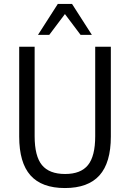

<svg xmlns="http://www.w3.org/2000/svg" viewBox="-20 -941 657 970"><path d="M308 9Q191 9 134 -55Q77 -119 77 -251V-705H155V-253Q155 -152 192 -107Q229 -62 309 -62Q388 -62 424.5 -107Q461 -152 461 -253V-705H540V-251Q540 -119 482.5 -55Q425 9 308 9ZM172 -765 272 -921H344L444 -765H387L308 -870L229 -765Z"/></svg>

Font: Nunito Sans 10pt Condensed
Style: Regular
Weight: 400
Width: 3
Designer: Vernon Adams
Foundry: Vernon Adams
Version: Version 3.101;gftools[0.9.27]